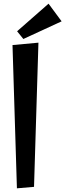

<svg xmlns="http://www.w3.org/2000/svg" viewBox="-20 -1014 355 1044"><path d="M48 -769 72 10 165 2 189 -782ZM244 -994 73 -844 107 -802 315 -898Z"/></svg>

Font: Original Surfer
Style: Regular
Weight: 400
Designer: Astigmatic (AOETI)
Foundry: Astigmatic (AOETI)
Version: Version 1.001